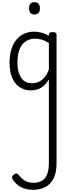

<svg xmlns="http://www.w3.org/2000/svg" viewBox="-20 -808 638 1752"><path d="M283 924Q215 924 168 897.5Q121 871 96 829Q88 817 90 806Q92 795 108 784Q123 773 132 775Q141 777 151 788Q179 825 210.5 842.5Q242 860 287 860Q331 860 362 842Q393 824 409.5 784Q426 744 426 680V-84Q403 -43 374.5 -21Q346 1 317.5 9Q289 17 262 17Q205 17 161 -11.5Q117 -40 92 -96.5Q67 -153 67 -236Q67 -287 76.5 -330.5Q86 -374 105 -409Q124 -444 151.5 -468.5Q179 -493 214.5 -506Q250 -519 294 -519Q327 -519 360.5 -509.5Q394 -500 426 -482V-493Q426 -504 434.5 -509.5Q443 -515 460 -515Q478 -515 487 -509.5Q496 -504 496 -493V683Q496 764 470 817.5Q444 871 396 897.5Q348 924 283 924ZM272 -48Q302 -48 330.5 -60Q359 -72 384 -100Q409 -128 426 -174V-415Q393 -437 362 -446Q331 -455 298 -455Q269 -455 244.5 -446Q220 -437 200.5 -420Q181 -403 167 -377Q153 -351 146 -317Q139 -283 139 -240Q139 -182 153.5 -138.5Q168 -95 198 -71.5Q228 -48 272 -48ZM295 -676Q270 -676 257.5 -690Q245 -704 245 -732Q245 -760 257.5 -774Q270 -788 295 -788Q319 -788 331.5 -774Q344 -760 344 -732Q345 -704 332 -690Q319 -676 295 -676Z"/></svg>

Font: Playwrite BE WAL Light
Style: Regular
Weight: 300
Version: Version 1.002